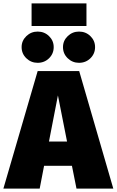

<svg xmlns="http://www.w3.org/2000/svg" viewBox="-45 -1117 691 1137"><path d="M381 -135H216L190 0H-25L178 -696H424L626 0H408ZM352 -279 298 -552 245 -279ZM273 -838Q273 -799 245.5 -772Q218 -745 178 -745Q139 -745 111 -772Q83 -799 83 -838Q83 -876 111 -903Q139 -930 178 -930Q218 -930 245.5 -903Q273 -876 273 -838ZM518 -838Q518 -799 490.5 -772Q463 -745 423 -745Q384 -745 356 -772Q328 -799 328 -838Q328 -876 356 -903Q384 -930 423 -930Q463 -930 490.5 -903Q518 -876 518 -838ZM142 -963V-1097H467V-963Z"/></svg>

Font: FiraGO Heavy
Style: Regular
Weight: 900
Designer: bBox Type
Foundry: bBox Type GmbH
Version: Version 1.001